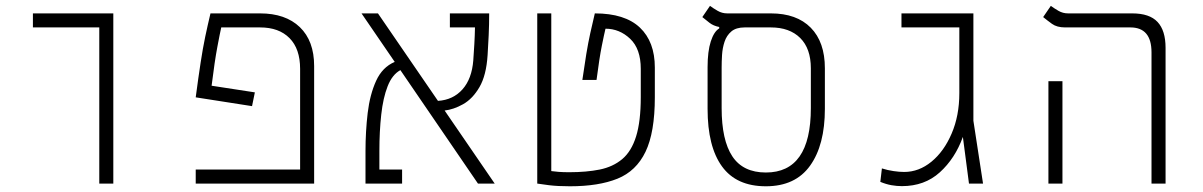

<svg xmlns="http://www.w3.org/2000/svg" viewBox="-20 -632 4142 661"><path d="M321.8 0V-537.6H93.3V-585.9H370.1V0Z M857.4 -314 847.7 -266.6 653.8 -296.9Q663.1 -367.2 670.7 -416.5Q678.2 -465.8 686.5 -505.4Q694.8 -544.9 704.6 -585.9H875.5Q962.9 -585.9 1012.2 -538.6Q1061.5 -491.2 1061.5 -404.8V0H653.8V-48.3H1013.2V-395Q1013.2 -463.9 976.8 -500.7Q940.4 -537.6 875.5 -537.6H741.7Q737.3 -518.6 728.3 -470.7Q719.2 -422.9 708.5 -336.9Z M1625.5 0 1358.4 -390.6Q1330.1 -375 1314.5 -335Q1298.8 -294.9 1292.5 -237.3Q1286.1 -179.7 1286.1 -111.3V-48.3H1364.3V0H1238.3V-111.3Q1238.3 -179.2 1245.8 -242.9Q1253.4 -306.6 1274.9 -353.8Q1296.4 -400.9 1338.9 -418.9L1224.6 -585.9H1281.2L1487.8 -284.7Q1540 -288.1 1572.3 -324.5Q1604.5 -360.8 1609.4 -424.3Q1611.3 -451.2 1613 -480.2Q1614.7 -509.3 1615.2 -537.6H1528.8V-585.9H1664.1Q1664.1 -547.4 1662.4 -510.5Q1660.6 -473.6 1658.7 -442.9Q1654.3 -372.6 1630.6 -332Q1606.9 -291.5 1574.2 -273.2Q1541.5 -254.9 1510.7 -251.5L1683.1 0Z M1942.4 9.3Q1899.4 9.3 1870.1 5.6Q1840.8 2 1829.6 0V-585.9H1877.9V-43Q1888.2 -41.5 1903.3 -40.3Q1918.5 -39.1 1939.5 -39.1Q1999 -39.1 2044.7 -48.3Q2090.3 -57.6 2122.1 -84.2Q2153.8 -110.8 2169.9 -162.4Q2186 -213.9 2186 -297.9V-395Q2186 -463.9 2149.4 -498.5Q2112.8 -533.2 2064.5 -533.2Q2060.1 -515.1 2051.8 -473.9Q2043.5 -432.6 2033.7 -356.9H1984.9Q1992.2 -407.7 1998.5 -446.3Q2004.9 -484.9 2012.2 -518.1Q2019.5 -551.3 2027.8 -585.9Q2131.3 -585.9 2182.9 -537.1Q2234.4 -488.3 2234.4 -399.4V-296.9Q2234.4 -176.3 2202.4 -109.6Q2170.4 -43 2105.7 -16.8Q2041 9.3 1942.4 9.3Z M2616.7 9.3Q2515.1 9.3 2465.6 -59.1Q2416 -127.4 2416 -257.3V-400.9Q2416 -455.1 2427 -489.3Q2438 -523.4 2456.1 -534.2V-539.1Q2436 -543 2422.6 -553.5Q2409.2 -564 2397.9 -573.2L2424.3 -611.8Q2435.5 -603.5 2450.7 -594.7Q2465.8 -585.9 2483.9 -585.9H2633.8Q2722.7 -585.9 2771.2 -536.6Q2819.8 -487.3 2819.8 -397V-257.3Q2819.8 -132.8 2769 -61.8Q2718.3 9.3 2616.7 9.3ZM2616.7 -38.1Q2771.5 -38.1 2771.5 -259.8V-397Q2771.5 -464.8 2734.9 -501.2Q2698.2 -537.6 2633.8 -537.6H2543.5Q2514.2 -537.6 2497.8 -523.7Q2481.4 -509.8 2474.4 -488.3Q2467.3 -466.8 2465.8 -443.1Q2464.4 -419.4 2464.4 -399.4V-259.8Q2464.4 -149.4 2501.2 -93.8Q2538.1 -38.1 2616.7 -38.1Z M3085 8.8Q3067.4 8.8 3049.1 5.6Q3030.8 2.4 3010.7 -5.9L3016.1 -52.2Q3036.1 -45.9 3056.2 -43Q3076.2 -40 3092.8 -40Q3143.6 -40 3186.8 -75.4Q3230 -110.8 3256.3 -172.4Q3282.7 -233.9 3282.7 -311.5V-537.6H3083.5V-585.9H3331.1V-216.3L3364.3 0H3315.9L3294.9 -160.6Q3268.1 -86.4 3215.6 -38.8Q3163.1 8.8 3085 8.8Z M3944.3 0V-451.7Q3944.3 -537.6 3871.6 -537.6H3647Q3618.7 -537.6 3601.8 -549.8Q3585 -562 3571.3 -573.2L3597.7 -611.8Q3608.9 -603.5 3624 -594.7Q3639.2 -585.9 3657.2 -585.9H3877.9Q3937.5 -585.9 3965.1 -556.4Q3992.7 -526.9 3992.7 -467.3V0ZM3589.4 0V-352.5H3637.7V0Z"/></svg>

Font: Cascadia Mono NF ExtraLight
Style: Regular
Weight: 200
Monospace: yes
Designer: Aaron Bell
Foundry: Saja Typeworks
Version: Version 2404.023; ttfautohint (v1.8.4)